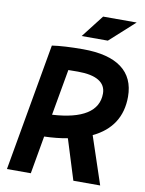

<svg xmlns="http://www.w3.org/2000/svg" viewBox="-96 -961 779 1029"><g transform="rotate(10 293.0 -447.0)"><path d="M14.6 0H144.5L180.7 -206.1C227.1 -207.5 269.5 -211.9 307.6 -219.2L376 0H522L435.5 -258.8C535.6 -306.2 586.4 -385.3 586.4 -493.7C586.4 -631.3 490.2 -703.1 305.2 -703.1C237.3 -703.1 179.7 -699.7 136.7 -693.4ZM202.1 -328.6 246.6 -579.6C263.2 -580.1 280.8 -580.1 298.8 -580.1C398.9 -580.1 451.2 -548.3 451.2 -487.3C451.2 -391.6 366.2 -337.9 202.1 -328.6ZM285.2 -771.5H427.7L563 -894H380.4Z"/></g></svg>

Font: Cascadia Code
Style: Bold Italic
Weight: 700
Italic angle: -10°
Monospace: yes
Designer: Aaron Bell
Foundry: Saja Typeworks
Version: Version 2404.023